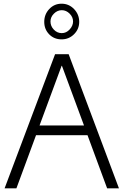

<svg xmlns="http://www.w3.org/2000/svg" viewBox="-20 -1018 668 1038"><path d="M313 -805.2Q272.5 -805.2 245.8 -832.5Q219.2 -859.9 219.2 -899.9Q219.2 -940.4 246.3 -969.2Q273.4 -998 313 -998Q352.5 -998 380.4 -969Q408.2 -939.9 408.2 -899.9Q408.2 -860.8 380.4 -833Q352.5 -805.2 313 -805.2ZM252.9 -901.9Q252.9 -877 271 -857.9Q289.1 -838.9 314 -838.9Q338.4 -838.9 356.7 -858.9Q375 -878.9 375 -901.9Q375 -925.8 356.4 -944.3Q337.9 -962.9 314 -962.9Q290 -962.9 271.5 -944.3Q252.9 -925.8 252.9 -901.9ZM559.1 0 453.1 -287.1H174.8L68.8 0H4.9L277.8 -725.1H351.1L623 0ZM193.8 -339.8H434.1L314.9 -662.1H313Z"/></svg>

Font: Stilu Light
Style: Regular
Weight: 300
Designer: Genilson Lima Santos
Foundry: Genilson Lima Santos
Version: Version 1.200;PS 001.200;hotconv 1.0.88;makeotf.lib2.5.64775